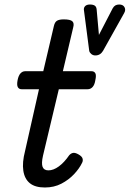

<svg xmlns="http://www.w3.org/2000/svg" viewBox="-20 -816 575 852"><path d="M179 16Q136 16 112.5 -3Q89 -22 83.5 -58.5Q78 -95 91 -145L153 -420H76Q64 -420 59 -429.5Q54 -439 58 -460Q62 -481 71 -490.5Q80 -500 92 -500H172L219 -700Q223 -718 233 -724Q243 -730 263 -730Q292 -730 301 -721.5Q310 -713 305 -695L259 -500H386Q398 -500 403 -491Q408 -482 403 -460Q400 -440 391 -430Q382 -420 369 -420H241L171 -126Q163 -91 169 -75.5Q175 -60 195 -60Q217 -60 241 -77.5Q265 -95 287 -127Q295 -136 304.5 -137.5Q314 -139 328 -131Q344 -122 346.5 -112Q349 -102 344 -93Q332 -68 308.5 -43Q285 -18 252.5 -1Q220 16 179 16ZM509 -796Q526 -796 532.5 -784Q539 -772 531 -758L437 -590Q431 -580 422.5 -575Q414 -570 403 -570Q393 -570 385.5 -576Q378 -582 376 -590L353 -767Q350 -780 357 -788Q364 -796 379 -796Q393 -796 400.5 -791Q408 -786 409 -773L419 -661L480 -779Q485 -788 492 -792Q499 -796 509 -796Z"/></svg>

Font: Playwrite AT
Style: Italic
Weight: 400
Italic angle: -13.0072°
Designer: Veronika Burian, José Scaglione
Foundry: TypeTogether
Version: Version 1.002